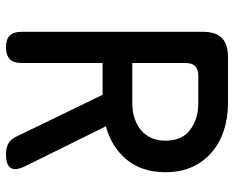

<svg xmlns="http://www.w3.org/2000/svg" viewBox="-90 -680 780 640"><g transform="rotate(90 300.0 -360.0)"><path d="M190 -411H324Q350 -411 372.5 -418Q395 -425 412 -438.5Q429 -452 439 -473Q449 -494 449 -521Q449 -577 412.5 -604Q376 -631 324 -631H232Q211 -631 200.5 -620.5Q190 -610 190 -589ZM190 -312V-42Q190 -15 177 -2.5Q164 10 138 10Q111 10 98.5 -2.5Q86 -15 86 -42V-646Q86 -689 106.5 -709.5Q127 -730 171 -730H324Q372 -730 414 -716.5Q456 -703 487.5 -676Q519 -649 536.5 -610.5Q554 -572 554 -521Q554 -481 543 -448.5Q532 -416 511.5 -391.5Q491 -367 463 -349.5Q435 -332 401 -323L533 -56Q550 -22 540 -6Q530 10 495 10Q473 10 459 2.5Q445 -5 436 -23L296 -312Z"/></g></svg>

Font: Maple Mono NL Medium
Style: Regular
Weight: 500
Monospace: yes
Designer: subframe7536
Version: Version 7.000